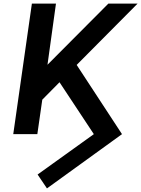

<svg xmlns="http://www.w3.org/2000/svg" viewBox="-20 -756 795 1082"><path d="M244.6 305.7 667.5 0 412.1 -390.1 755.4 -735.8H590.8L247.6 -391.1L295.4 -735.8H159.7L54.7 0H190.4L218.3 -194.3L315.4 -292.5L508.8 0L191.9 227.5Z"/></svg>

Font: Winston SemiBold
Style: Italic
Weight: 600
Italic angle: -8.13011°
Designer: Vernon Adams, Kim Jin-seong, David Berlow, Cristiano Sobral
Foundry: The Winston Project Authors
Version: Version 3.004